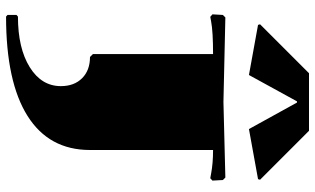

<svg xmlns="http://www.w3.org/2000/svg" viewBox="-225 -815 1050 640"><g transform="rotate(90 300.0 -495.0)"><path d="M224.1 -1000H416L579.1 -836.9L577.1 -830.1L410.2 -799.8L321.8 -960H317.9L230 -799.8L63 -830.1L61 -836.9ZM160.2 -680.2Q85.4 -680.2 51.8 -673.8L36.1 -670.9L27.8 -678.2L29.8 -712.9L38.1 -721.2L319.8 -714.8L571.8 -721.2L580.1 -712.9L582 -678.2L574.2 -670.9L558.1 -673.8Q524.4 -680.2 480 -680.2V-270Q480 -133.3 366.5 -61.8Q252.9 9.8 35.2 9.8L29.8 4.9V-24.9L35.2 -29.8Q140.6 -29.8 203.9 -69.1Q267.1 -108.4 267.1 -172.9Q267.1 -217.3 240.7 -243.7Q214.4 -270 169.9 -270L160.2 -279.8Z"/></g></svg>

Font: Yokawerad
Style: Regular
Weight: 500
Designer: gluk
Foundry: gluk
Version: Version 0.79